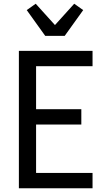

<svg xmlns="http://www.w3.org/2000/svg" viewBox="-20 -1007 588 1027"><path d="M81 0V-735H475V-653H173V-423H415V-341H173V-82H475V0ZM222 -815 123 -953 171 -987 274 -873 377 -987 425 -953 326 -815Z"/></svg>

Font: Iosevka Semi-Condensed Medium
Style: Regular
Weight: 500
Monospace: yes
Designer: Belleve Invis
Foundry: Belleve Invis
Version: Version 27.3.5